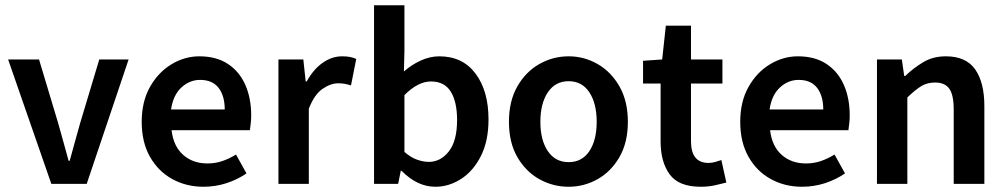

<svg xmlns="http://www.w3.org/2000/svg" viewBox="-20 -702 3842 733"><path d="M176 0 11 -475H129L202 -232Q212 -197 222 -160.5Q232 -124 242 -88H246Q256 -124 266 -160.5Q276 -197 286 -232L359 -475H471L311 0Z M757 11Q691 11 637.5 -18.5Q584 -48 552.5 -103.5Q521 -159 521 -237Q521 -314 552.5 -370Q584 -426 634.5 -456.5Q685 -487 741 -487Q806 -487 850 -458Q894 -429 916.5 -378Q939 -327 939 -261Q939 -244 937 -229Q935 -214 934 -205H635Q642 -144 679 -111Q716 -78 772 -78Q802 -78 828.5 -87Q855 -96 881 -112L921 -40Q886 -16 844 -2.5Q802 11 757 11ZM633 -284H838Q838 -336 814.5 -366.5Q791 -397 744 -397Q704 -397 672.5 -368Q641 -339 633 -284Z M1043 0V-475H1138L1147 -391H1151Q1176 -437 1211.5 -462Q1247 -487 1286 -487Q1304 -487 1316.5 -484.5Q1329 -482 1340 -477L1320 -376Q1307 -380 1296 -382Q1285 -384 1271 -384Q1242 -384 1211 -362.5Q1180 -341 1159 -287V0Z M1642 11Q1573 11 1513 -50H1510L1500 0H1408V-682H1524V-507L1522 -429Q1550 -454 1585.5 -470.5Q1621 -487 1657 -487Q1746 -487 1795.5 -421Q1845 -355 1845 -246Q1845 -164 1816 -106.5Q1787 -49 1740.5 -19Q1694 11 1642 11ZM1617 -84Q1662 -84 1693.5 -124Q1725 -164 1725 -244Q1725 -313 1701 -352Q1677 -391 1625 -391Q1576 -391 1524 -339V-122Q1548 -101 1572 -92.5Q1596 -84 1617 -84Z M2151 11Q2091 11 2039 -18Q1987 -47 1955 -102.5Q1923 -158 1923 -237Q1923 -316 1955 -372Q1987 -428 2039 -457.5Q2091 -487 2151 -487Q2210 -487 2261.5 -457.5Q2313 -428 2345 -372Q2377 -316 2377 -237Q2377 -158 2345 -102.5Q2313 -47 2261.5 -18Q2210 11 2151 11ZM2151 -83Q2202 -83 2230 -125Q2258 -167 2258 -237Q2258 -307 2230 -349.5Q2202 -392 2151 -392Q2100 -392 2071.5 -349.5Q2043 -307 2043 -237Q2043 -167 2071.5 -125Q2100 -83 2151 -83Z M2655 11Q2571 11 2536.5 -36.5Q2502 -84 2502 -162V-383H2435V-470L2508 -475L2522 -604H2618V-475H2738V-383H2618V-163Q2618 -80 2685 -80Q2697 -80 2710 -83.5Q2723 -87 2734 -91L2753 -5Q2734 0 2709 5.5Q2684 11 2655 11Z M3042 11Q2976 11 2922.5 -18.5Q2869 -48 2837.5 -103.5Q2806 -159 2806 -237Q2806 -314 2837.5 -370Q2869 -426 2919.5 -456.5Q2970 -487 3026 -487Q3091 -487 3135 -458Q3179 -429 3201.5 -378Q3224 -327 3224 -261Q3224 -244 3222 -229Q3220 -214 3219 -205H2920Q2927 -144 2964 -111Q3001 -78 3057 -78Q3087 -78 3113.5 -87Q3140 -96 3166 -112L3206 -40Q3171 -16 3129 -2.5Q3087 11 3042 11ZM2918 -284H3123Q3123 -336 3099.5 -366.5Q3076 -397 3029 -397Q2989 -397 2957.5 -368Q2926 -339 2918 -284Z M3328 0V-475H3423L3432 -412H3436Q3467 -442 3504.5 -464.5Q3542 -487 3591 -487Q3668 -487 3703 -437Q3738 -387 3738 -297V0H3621V-283Q3621 -340 3604 -363.5Q3587 -387 3550 -387Q3519 -387 3496 -372.5Q3473 -358 3444 -330V0Z"/></svg>

Font: Narnoor SemiBold
Style: Regular
Weight: 600
Designer: S. Sridhar Murthy
Foundry: SIL International
Version: Version 3.000